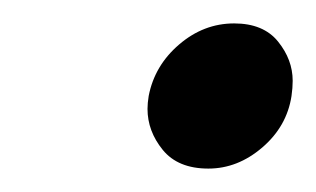

<svg xmlns="http://www.w3.org/2000/svg" viewBox="-20 -423 270 164"><path d="M158 -279Q132 -279 119 -295Q106 -311 106 -330Q106 -335 107 -341Q112 -367 133 -385Q154 -403 180 -403Q205 -403 217.5 -387.5Q230 -372 230 -354Q230 -348 229 -341Q225 -315 204 -297Q183 -279 158 -279Z"/></svg>

Font: Fz Poppins
Style: Italic
Weight: 400
Italic angle: -10°
Designer: Ninad Kale (Devanagari), Jonny Pinhorn (Latin)
Foundry: Indian Type Foundry
Version: Vit hóa bi Vntype.Com & FontZin.Com